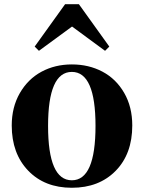

<svg xmlns="http://www.w3.org/2000/svg" viewBox="-20 -866 677 903"><path d="M318.8 -741.2 163.1 -627 143.1 -647 286.1 -846.2H351.1L494.1 -647L474.1 -627ZM317.9 -563Q397.5 -563 461.7 -529.1Q525.9 -495.1 564 -429.2Q602.1 -363.3 602.1 -275.9Q602.1 -142.1 523.9 -62.5Q445.8 17.1 317.9 17.1Q189.9 17.1 112.5 -63.5Q35.2 -144 35.2 -275.9Q35.2 -361.8 73.2 -428Q111.3 -494.1 175 -528.6Q238.8 -563 317.9 -563ZM317.9 -18.1Q429.2 -18.1 429.2 -273.9Q429.2 -527.8 317.9 -527.8Q206.1 -527.8 206.1 -273.9Q206.1 -18.1 317.9 -18.1Z"/></svg>

Font: Noto Serif JP Black
Style: Regular
Weight: 900
Designer: Ryoko NISHIZUKA  (kana & ideographs); Frank Grießhammer (Latin, Greek & Cyrillic); Wenlong ZHANG  (bopomofo); Sandoll Co
Foundry: Adobe Systems Incorporated
Version: Version 1.001;PS 1.001;hotconv 16.6.54;makeotf.lib2.5.65590